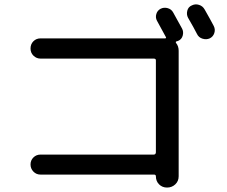

<svg xmlns="http://www.w3.org/2000/svg" viewBox="-20 -846 1040 881"><path d="M774.4 -789.1Q809.6 -725.6 815.4 -714.8Q823.2 -700.2 818.4 -682.6Q813.5 -665 796.9 -658.2Q795.9 -658.2 793.5 -657.2Q791 -656.2 790 -656.2Q784.2 -654.3 788.1 -648.4Q799.8 -633.8 799.8 -613.3V-37.1Q799.8 -14.6 784.2 0Q768.6 14.6 746.6 14.6Q724.6 14.6 710 0Q695.3 -14.6 695.3 -37.1Q695.3 -44.9 686.5 -44.9H166Q146.5 -44.9 133.3 -58.6Q120.1 -72.3 120.1 -91.3Q120.1 -110.4 133.3 -123.5Q146.5 -136.7 166 -136.7H685.5Q694.3 -136.7 695.3 -146.5V-569.3Q695.3 -577.1 685.5 -577.1H166Q147.5 -577.1 133.8 -590.3Q120.1 -603.5 120.1 -623.5Q120.1 -643.6 133.3 -656.7Q146.5 -669.9 166 -669.9H737.3Q745.1 -669.9 740.2 -677.7Q706.1 -739.3 700.2 -751Q692.4 -765.6 697.3 -781.7Q702.1 -797.9 716.8 -805.7Q732.4 -813.5 749.5 -808.6Q766.6 -803.7 774.4 -789.1ZM918.9 -802.7Q947.3 -752.9 960.9 -726.6Q968.8 -710.9 963.4 -694.3Q958 -677.7 942.4 -669.9Q926.8 -663.1 909.2 -668.5Q891.6 -673.8 883.8 -690.4Q871.1 -715.8 842.8 -764.6Q835 -779.3 839.4 -796.9Q843.8 -814.5 860.4 -821.3Q876 -829.1 893.1 -823.7Q910.2 -818.4 918.9 -802.7Z"/></svg>

Font: Rounded Mgen+ 2p medium
Style: Regular
Weight: 500
Designer: [Source Han Sans]
Ryoko NISHIZUKA  (kana & ideographs); Paul D. Hunt (Latin, Greek & Cyrillic); Wenlong ZHANG  (bopomofo
Version: Version 1.059.20150602